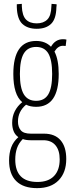

<svg xmlns="http://www.w3.org/2000/svg" viewBox="-20 -754 371 994"><path d="M167 -201Q137 -201 115 -212Q73 -177 73 -125Q73 -97 87.5 -79.5Q102 -62 140 -62H208Q264 -62 293.5 -28Q323 6 323 69Q323 139 283.5 179.5Q244 220 172 220Q101 220 64 183.5Q27 147 27 77Q27 39 38 9Q49 -21 75 -44Q58 -56 50.5 -75Q43 -94 43 -118Q43 -151 56.5 -178Q70 -205 95 -225Q49 -264 49 -371Q49 -542 167 -542Q215 -542 244 -512Q266 -551 306 -551Q317 -551 324 -549L320 -516Q316 -517 306 -517Q280 -517 262 -487Q284 -445 284 -371Q284 -201 167 -201ZM167 -232Q210 -232 230 -265.5Q250 -299 250 -371Q250 -444 230 -477.5Q210 -511 167 -511Q124 -511 103.5 -477.5Q83 -444 83 -371Q83 -299 103.5 -265.5Q124 -232 167 -232ZM59 72Q59 188 174 188Q230 188 259.5 157.5Q289 127 289 71Q289 24 267 -2Q245 -28 204 -28H138Q115 -28 98 -34Q77 -13 68 13Q59 39 59 72ZM170 -605Q123 -605 96 -630Q69 -655 67 -717Q67 -725 67 -732L93 -734Q93 -731 93 -727.5Q93 -724 93 -721Q95 -673 114.5 -653Q134 -633 170 -633Q205 -633 225 -653Q245 -673 246 -721Q247 -727 247 -734L273 -732Q273 -728 273 -724.5Q273 -721 272 -717Q271 -656 244.5 -630.5Q218 -605 170 -605Z"/></svg>

Font: Georama Condensed ExtraLight
Style: Regular
Weight: 200
Width: 3
Designer: Jean-Baptiste Levee
Foundry: Production Type
Version: Version 1.000